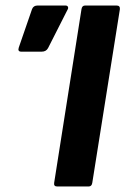

<svg xmlns="http://www.w3.org/2000/svg" viewBox="-20 -675 454 695"><path d="M187 0Q174 0 176 -13L275 -642Q277 -655 288 -655H402Q415 -655 414 -642L314 -13Q312 0 301 0ZM57 -488Q43 -488 48 -503L96 -642Q101 -655 116 -655H217Q224 -655 226 -650Q228 -645 224 -639L154 -501Q147 -488 131 -488Z"/></svg>

Font: Sofia Sans ExtraBold
Style: Italic
Weight: 800
Italic angle: -9°
Designer: Botio Nikoltchev, Ani Petrova
Foundry: lettersoup
Version: Version 4.100; ttfautohint (v1.8.4.7-5d5b)